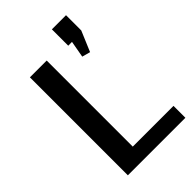

<svg xmlns="http://www.w3.org/2000/svg" viewBox="-236 -882 970 970"><g transform="rotate(-45 249.5 -396.5)"><path d="M173 -85H491V0H80V-700H200V-20ZM431 -793V-684L385 -575L341 -587L369 -743L400 -677L330 -676V-793Z"/></g></svg>

Font: Pathway Extreme 72pt SemiBold
Style: Regular
Weight: 600
Designer: Eduardo Rodriguez Tunni
Foundry: Eduardo Rodriguez Tunni
Version: Version 1.001;gftools[0.9.26]